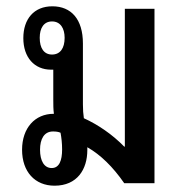

<svg xmlns="http://www.w3.org/2000/svg" viewBox="-20 -581 582 609"><path d="M257 -105C257 -108 257 -111 257 -114C299 -90 338 -52 374 0H470V-553H376V-116H374C336 -155 290 -186 246 -206C244 -219 243 -233 243 -250V-443C243 -520 206 -561 146 -561C88 -561 54 -521 54 -460C54 -399 89 -360 142 -360H149V-266C149 -249 149 -234 151 -220H150C91 -220 50 -175 50 -106C50 -36 91 8 153 8C225 8 257 -44 257 -105ZM145 -408C119 -408 106 -429 106 -461C106 -492 119 -513 145 -513C171 -513 185 -492 185 -461C185 -428 171 -408 145 -408ZM144 -48C120 -48 107 -71 107 -106C107 -140 120 -164 148 -164C158 -164 165 -163 172 -160C175 -144 177 -126 177 -107C177 -72 168 -48 144 -48Z"/></svg>

Font: Noto Sans Thai Looped Condensed Medium
Style: Regular
Weight: 500
Width: 3
Designer: Sasikarn Vongin, Ben Mitchell
Foundry: The Fontpad Ltd
Version: Version 1.001